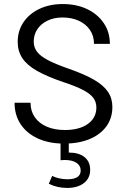

<svg xmlns="http://www.w3.org/2000/svg" viewBox="-20 -701 623 944"><path d="M51.6 -195.9Q51.6 -134.9 81.9 -89.7Q112.3 -44.5 167.1 -19.7Q221.9 5 294.8 5Q366.9 5 420.3 -17.1Q473.7 -39.3 503.1 -79.9Q532.5 -120.4 532.5 -175.3Q532.5 -217.3 510.9 -249.5Q489.3 -281.6 441.5 -309.3Q393.7 -336.9 314.2 -364.4Q252.1 -386.2 215.2 -405.6Q178.2 -425 162 -446.8Q145.8 -468.6 145.8 -495.9Q145.8 -530.9 163.8 -557.6Q181.8 -584.3 213.8 -599.6Q245.8 -615 286.9 -615Q333.1 -615 368 -598.7Q402.8 -582.4 422.5 -553.4Q442.1 -524.3 442.1 -485.4H520.2Q520.2 -542.9 490.4 -587.1Q460.6 -631.2 408.5 -656.2Q356.4 -681.1 288.7 -681.1Q223.9 -681.1 173.9 -657.4Q123.8 -633.7 95.4 -591.6Q67 -549.4 67 -494.7Q67 -450 89.4 -415.7Q111.8 -381.3 161.3 -353Q210.7 -324.7 292 -297.2Q352 -277.5 387.4 -259.1Q422.8 -240.8 438.3 -220.3Q453.8 -199.9 453.8 -172.9Q453.8 -121.5 411.9 -91.6Q370.1 -61.8 299.2 -61.8Q248.4 -61.8 210.3 -78.1Q172.2 -94.4 151.2 -124.7Q130.1 -154.9 130.1 -195.9ZM423.3 134Q423.3 93.9 395.7 71.5Q368.1 49.1 318.2 49.1V-0.5H277.7V86.9Q282.9 86.3 288.6 86Q294.2 85.6 299.2 85.6Q335.1 85.6 355.9 99.5Q376.7 113.3 376.7 137.1Q376.7 180.4 311 180.4Q290.9 180.4 270.8 175.8Q250.6 171.2 236.4 164.1L219.9 202.4Q240.9 212.9 263.4 217.9Q285.9 223 309.6 223Q361.8 223 392.6 199.1Q423.3 175.3 423.3 134Z"/></svg>

Font: Estedad-FD VF
Style: Regular
Weight: 100
Designer: Amin Abedi
Version: Version 7.3